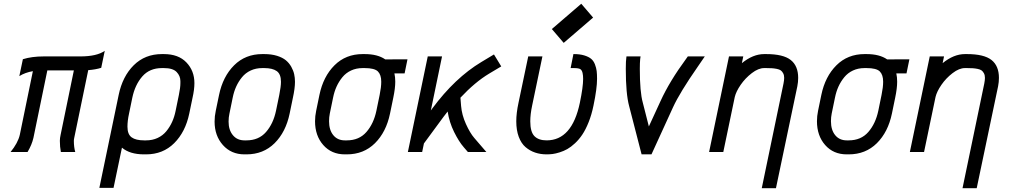

<svg xmlns="http://www.w3.org/2000/svg" viewBox="-20 -795 5289 1004"><path d="M99.6 -485.4Q146.5 -500 209 -500H399.9Q486.3 -500 527.8 -529.3L509.3 -440.4Q480.5 -431.2 441.4 -428.2L368.2 -74.2Q366.2 -65.4 366.2 -58.6Q366.2 -25.9 373.5 0H298.3Q293 -27.3 293 -58.6Q293 -72.8 296.9 -89.8L366.2 -426.8H227.5L154.8 -74.2Q146.5 -37.6 124 0H35.2Q73.7 -47.4 83.5 -89.8L151.9 -422.9Q111.8 -416 81.1 -397Z M836.9 -512.2Q913.1 -512.2 954.8 -468.5Q996.6 -424.8 996.6 -360.4Q996.6 -327.1 986.8 -283.7L969.7 -201.2Q949.7 -105 890.9 -46.4Q832 12.2 743.7 12.2H733.4Q658.7 12.2 617.7 -22.9L573.7 187.5H499.5L600.6 -298.8Q620.6 -395.5 679.4 -453.9Q738.3 -512.2 826.7 -512.2ZM646.5 -132.8Q646.5 -92.3 668.5 -76.7Q690.4 -61 733.4 -61H743.7Q777.3 -61 804.4 -73.7Q831.5 -86.4 849.9 -108.9Q868.2 -131.3 880.1 -157.7Q892.1 -184.1 898.4 -215.8L915.5 -299.3Q923.3 -336.9 923.3 -360.4V-371.1Q923.3 -397.9 903.6 -418.5Q883.8 -439 836.9 -439H826.7Q762.2 -439 724.1 -395.3Q686 -351.6 671.9 -284.2L654.8 -201.2Q646.5 -163.6 646.5 -132.8Z M1258.3 12.2Q1189 12.2 1145.5 -36.6Q1102.1 -85.4 1102.1 -159.2Q1102.1 -187.5 1108.4 -216.3L1125.5 -298.8Q1145.5 -395 1204.3 -453.6Q1263.2 -512.2 1351.6 -512.2H1361.8Q1399.4 -512.2 1428.5 -503.2Q1457.5 -494.1 1474.9 -479.7Q1492.2 -465.3 1503.2 -445.6Q1514.2 -425.8 1518.3 -407Q1522.5 -388.2 1522.5 -367.2Q1522.5 -333.5 1511.7 -284.2L1494.6 -201.2Q1474.6 -104.5 1415.8 -46.1Q1356.9 12.2 1268.6 12.2ZM1449.2 -367.2Q1449.2 -407.7 1427 -423.3Q1404.8 -439 1361.8 -439H1351.6Q1317.9 -439 1290.8 -426.3Q1263.7 -413.6 1245.4 -391.1Q1227.1 -368.7 1215.1 -342.3Q1203.1 -315.9 1196.8 -284.2L1179.7 -200.7Q1175.3 -181.2 1175.3 -159.2Q1175.3 -115.2 1197.8 -88.1Q1220.2 -61 1258.3 -61H1268.6Q1333 -61 1371.1 -104.7Q1409.2 -148.4 1423.3 -215.8L1440.4 -298.8Q1449.2 -342.8 1449.2 -367.2Z M1876.5 -512.2H1886.7Q1954.6 -512.2 1994.6 -484.4L2110.8 -484.9L2095.7 -411.1H2042.5Q2046.9 -391.1 2046.9 -367.7Q2046.9 -333.5 2036.6 -284.2L2019.5 -201.2Q1999.5 -104.5 1940.7 -46.1Q1881.8 12.2 1793.5 12.2H1783.2Q1713.4 12.2 1670.4 -36.6Q1627.4 -85.4 1627.4 -161.1Q1627.4 -188 1633.3 -215.8L1650.4 -298.8Q1670.4 -395 1729.2 -453.6Q1788.1 -512.2 1876.5 -512.2ZM1721.7 -284.2 1704.6 -201.2Q1700.7 -182.1 1700.7 -161.1Q1700.7 -115.2 1722.9 -88.1Q1745.1 -61 1783.2 -61H1793.5Q1857.9 -61 1896 -104.7Q1934.1 -148.4 1948.2 -215.8L1965.3 -298.8Q1973.6 -338.9 1973.6 -367.7Q1973.6 -403.8 1956.1 -421.4Q1938.5 -439 1886.7 -439H1876.5Q1842.8 -439 1815.7 -426.3Q1788.6 -413.6 1770.3 -391.1Q1752 -368.7 1740 -342.3Q1728 -315.9 1721.7 -284.2Z M2187.5 0H2112.8L2216.8 -500H2291.5L2232.9 -217.3L2240.7 -228Q2358.9 -387.7 2497.1 -470.7L2563 -510.3L2601.1 -447.8L2538.1 -410.2Q2463.9 -365.7 2387.7 -284.2L2391.1 -241.2Q2395 -193.8 2416.5 -146.5Q2438 -99.1 2460 -73.7L2523.4 0H2426.8L2405.3 -24.9Q2379.4 -54.7 2354.5 -105Q2329.6 -155.3 2320.8 -211.9Q2312.5 -201.7 2299.3 -184.1L2196.8 -44.9Z M2927.7 -570.8 2865.7 -643.1 3019.5 -775.4 3081.5 -703.1ZM2980.5 -512.2Q3012.7 -512.2 3035.6 -505.1Q3058.6 -498 3071.3 -487.3Q3084 -476.6 3091.1 -458.3Q3098.1 -439.9 3100.1 -423.6Q3102.1 -407.2 3102.1 -383.3Q3102.1 -332 3083.5 -243.2Q3073.7 -195.3 3058.1 -156.2Q3042.5 -117.2 3025.1 -91.3Q3007.8 -65.4 2986.8 -45.9Q2965.8 -26.4 2946.8 -15.6Q2927.7 -4.9 2906.5 1.7Q2885.3 8.3 2869.9 10.3Q2854.5 12.2 2838.4 12.2Q2806.2 12.2 2778.6 2.9Q2751 -6.3 2728.3 -25.6Q2705.6 -44.9 2692.6 -79.6Q2679.7 -114.3 2679.7 -160.6Q2679.7 -203.6 2691.4 -257.8L2742.2 -500H2816.4L2762.7 -243.2Q2752.9 -197.3 2752.9 -160.6Q2752.9 -105 2774.7 -83Q2796.4 -61 2838.4 -61Q2971.2 -61 3012.2 -257.8Q3029.3 -340.3 3029.3 -382.3Q3029.3 -400.4 3026.4 -413.1Q3023.4 -427.2 3015.1 -433.1Q3006.8 -439 2980.5 -439H2963.9L2978.5 -512.2Z M3327.6 -485.8Q3325.7 -466.3 3325.7 -435.1Q3325.7 -314 3341.3 -258.3L3373 -133.8L3434.1 -266.6Q3481 -369.6 3568.8 -488.8L3576.7 -500H3665.5L3628.4 -445.8Q3535.2 -312 3499.5 -234.4L3386.7 12.2H3335L3270 -239.7Q3252.4 -304.2 3252.4 -435.1Q3252.4 -478 3255.4 -495.6L3255.9 -500H3329.6Z M3986.3 -512.2Q4075.7 -512.2 4114.7 -481.4Q4153.8 -450.7 4153.8 -387.7Q4153.8 -366.2 4149.4 -343.8L4037.6 189H3963.4L4077.1 -358.4Q4080.6 -376.5 4080.6 -387.7Q4080.6 -401.9 4075.4 -411.6Q4070.3 -421.4 4063 -426.8Q4055.7 -432.1 4042 -434.8Q4028.3 -437.5 4016.6 -438.2Q4004.9 -439 3986.3 -439H3976.1Q3945.8 -439 3911.4 -412.6Q3877 -386.2 3853 -351.3Q3829.1 -316.4 3822.3 -288.1L3762.2 0H3688L3792 -500H3866.7L3859.4 -464.8Q3917.5 -512.2 3976.1 -512.2Z M4501 -512.2H4511.2Q4579.1 -512.2 4619.1 -484.4L4735.4 -484.9L4720.2 -411.1H4667Q4671.4 -391.1 4671.4 -367.7Q4671.4 -333.5 4661.1 -284.2L4644 -201.2Q4624 -104.5 4565.2 -46.1Q4506.3 12.2 4418 12.2H4407.7Q4337.9 12.2 4294.9 -36.6Q4252 -85.4 4252 -161.1Q4252 -188 4257.8 -215.8L4274.9 -298.8Q4294.9 -395 4353.8 -453.6Q4412.6 -512.2 4501 -512.2ZM4346.2 -284.2 4329.1 -201.2Q4325.2 -182.1 4325.2 -161.1Q4325.2 -115.2 4347.4 -88.1Q4369.6 -61 4407.7 -61H4418Q4482.4 -61 4520.5 -104.7Q4558.6 -148.4 4572.8 -215.8L4589.8 -298.8Q4598.1 -338.9 4598.1 -367.7Q4598.1 -403.8 4580.6 -421.4Q4563 -439 4511.2 -439H4501Q4467.3 -439 4440.2 -426.3Q4413.1 -413.6 4394.8 -391.1Q4376.5 -368.7 4364.5 -342.3Q4352.5 -315.9 4346.2 -284.2Z M5036.1 -512.2Q5125.5 -512.2 5164.6 -481.4Q5203.6 -450.7 5203.6 -387.7Q5203.6 -366.2 5199.2 -343.8L5087.4 189H5013.2L5127 -358.4Q5130.4 -376.5 5130.4 -387.7Q5130.4 -401.9 5125.2 -411.6Q5120.1 -421.4 5112.8 -426.8Q5105.5 -432.1 5091.8 -434.8Q5078.1 -437.5 5066.4 -438.2Q5054.7 -439 5036.1 -439H5025.9Q4995.6 -439 4961.2 -412.6Q4926.8 -386.2 4902.8 -351.3Q4878.9 -316.4 4872.1 -288.1L4812 0H4737.8L4841.8 -500H4916.5L4909.2 -464.8Q4967.3 -512.2 5025.9 -512.2Z"/></svg>

Font: Anka/Coder Condensed
Style: Italic
Weight: 400
Width: 4
Italic angle: -12°
Monospace: yes
Version: Version 001.100